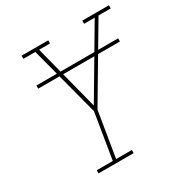

<svg xmlns="http://www.w3.org/2000/svg" viewBox="-169 -870 965 1005"><g transform="rotate(-30 313.5 -367.5)"><path d="M352 0H140V-19H237L282 -294L171 -716H99V-735H260V-716H194L296 -320L530 -716H466V-735H627V-716H553L302 -292L257 -19H352ZM88 -542V-561H582V-542Z"/></g></svg>

Font: Iosevka HT Thin Extended
Style: Italic
Weight: 100
Width: 7
Italic angle: -9°
Monospace: yes
Designer: Belleve Invis
Foundry: Belleve Invis
Version: Version 32.3.0; ttfautohint (v1.8.4)